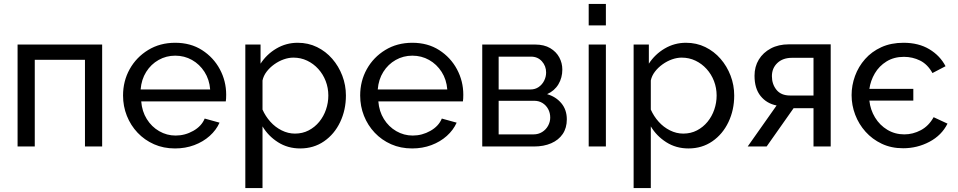

<svg xmlns="http://www.w3.org/2000/svg" viewBox="-20 -750 4906 983"><path d="M70 0V-522H503V0H415V-444H158V0Z M610 -261Q610 -335 644 -396Q678 -457 738.5 -494Q799 -531 877 -531Q956 -531 1014.5 -493.5Q1073 -456 1105.5 -395.5Q1138 -335 1138 -265Q1138 -255 1137.5 -245.5Q1137 -236 1136 -231H703Q707 -180 731.5 -140.5Q756 -101 795 -78.5Q834 -56 879 -56Q927 -56 969.5 -80Q1012 -104 1028 -143L1104 -122Q1087 -84 1053.5 -54Q1020 -24 974.5 -7Q929 10 876 10Q817 10 768.5 -11.5Q720 -33 684.5 -70.5Q649 -108 629.5 -157Q610 -206 610 -261ZM1056 -292Q1052 -343 1027 -382Q1002 -421 963 -443Q924 -465 877 -465Q831 -465 792 -443Q753 -421 728.5 -382Q704 -343 700 -292Z M1324 -103V213H1236V-522H1314V-424Q1345 -472 1395 -501.5Q1445 -531 1504 -531Q1558 -531 1603 -509Q1648 -487 1681 -449Q1714 -411 1732.5 -362.5Q1751 -314 1751 -261Q1751 -187 1721.5 -125Q1692 -63 1639 -26.5Q1586 10 1517 10Q1453 10 1403 -22Q1353 -54 1324 -103ZM1661 -261Q1661 -300 1647.5 -335Q1634 -370 1609.5 -397Q1585 -424 1552.5 -439.5Q1520 -455 1482 -455Q1458 -455 1432.5 -446Q1407 -437 1384 -420.5Q1361 -404 1345 -383Q1329 -362 1324 -338V-189Q1339 -155 1364 -127Q1389 -99 1422 -82.5Q1455 -66 1490 -66Q1529 -66 1560.5 -82.5Q1592 -99 1614.5 -126.5Q1637 -154 1649 -189Q1661 -224 1661 -261Z M1824 -261Q1824 -335 1858 -396Q1892 -457 1952.5 -494Q2013 -531 2091 -531Q2170 -531 2228.5 -493.5Q2287 -456 2319.5 -395.5Q2352 -335 2352 -265Q2352 -255 2351.5 -245.5Q2351 -236 2350 -231H1917Q1921 -180 1945.5 -140.5Q1970 -101 2009 -78.5Q2048 -56 2093 -56Q2141 -56 2183.5 -80Q2226 -104 2242 -143L2318 -122Q2301 -84 2267.5 -54Q2234 -24 2188.5 -7Q2143 10 2090 10Q2031 10 1982.5 -11.5Q1934 -33 1898.5 -70.5Q1863 -108 1843.5 -157Q1824 -206 1824 -261ZM2270 -292Q2266 -343 2241 -382Q2216 -421 2177 -443Q2138 -465 2091 -465Q2045 -465 2006 -443Q1967 -421 1942.5 -382Q1918 -343 1914 -292Z M2449 0V-522H2719Q2766 -522 2797 -503.5Q2828 -485 2843.5 -456Q2859 -427 2859 -394Q2859 -352 2839 -318.5Q2819 -285 2781 -268Q2826 -255 2854 -221.5Q2882 -188 2882 -139Q2882 -95 2861 -64Q2840 -33 2802 -16.5Q2764 0 2714 0ZM2533 -62H2712Q2736 -62 2755.5 -74Q2775 -86 2786 -106Q2797 -126 2797 -148Q2797 -172 2786.5 -191.5Q2776 -211 2757.5 -222.5Q2739 -234 2715 -234H2533ZM2533 -292H2696Q2720 -292 2738 -304.5Q2756 -317 2766 -337Q2776 -357 2776 -379Q2776 -412 2754.5 -436Q2733 -460 2699 -460H2533Z M2994 0V-522H3082V0ZM2994 -730H3082V-620H2994Z M3312 -103V213H3224V-522H3302V-424Q3333 -472 3383 -501.5Q3433 -531 3492 -531Q3546 -531 3591 -509Q3636 -487 3669 -449Q3702 -411 3720.5 -362.5Q3739 -314 3739 -261Q3739 -187 3709.5 -125Q3680 -63 3627 -26.5Q3574 10 3505 10Q3441 10 3391 -22Q3341 -54 3312 -103ZM3649 -261Q3649 -300 3635.5 -335Q3622 -370 3597.5 -397Q3573 -424 3540.5 -439.5Q3508 -455 3470 -455Q3446 -455 3420.5 -446Q3395 -437 3372 -420.5Q3349 -404 3333 -383Q3317 -362 3312 -338V-189Q3327 -155 3352 -127Q3377 -99 3410 -82.5Q3443 -66 3478 -66Q3517 -66 3548.5 -82.5Q3580 -99 3602.5 -126.5Q3625 -154 3637 -189Q3649 -224 3649 -261Z M3808 0 3956 -210Q3905 -220 3874 -258.5Q3843 -297 3843 -362Q3843 -409 3865 -445Q3887 -481 3926.5 -502Q3966 -523 4019 -523H4233V0H4145V-196H4043L3905 0ZM4145 -261V-454H4035Q3988 -454 3960 -427.5Q3932 -401 3932 -360Q3932 -319 3955.5 -290Q3979 -261 4025 -261Z M4340 -263Q4340 -313 4357.5 -361Q4375 -409 4409 -447.5Q4443 -486 4492.5 -508.5Q4542 -531 4606 -531Q4683 -531 4738 -498Q4793 -465 4821 -411L4754 -376Q4729 -421 4690.5 -440Q4652 -459 4608 -459Q4557 -459 4519 -435.5Q4481 -412 4459 -374.5Q4437 -337 4431 -295H4656V-235H4431Q4436 -188 4460 -148.5Q4484 -109 4523 -85.5Q4562 -62 4610 -62Q4654 -62 4694.5 -83.5Q4735 -105 4760 -150L4831 -117Q4801 -57 4738.5 -24Q4676 9 4604 9Q4543 9 4494.5 -14Q4446 -37 4411.5 -75.5Q4377 -114 4358.5 -162.5Q4340 -211 4340 -263Z"/></svg>

Font: YasnoRaleway Medium
Style: Regular
Weight: 500
Designer: Matt McInerney, Pablo Impallari, Rodrigo Fuenzalida
Foundry: Matt McInerney, Pablo Impallari, Rodrigo Fuenzalida
Version: Version 4.026